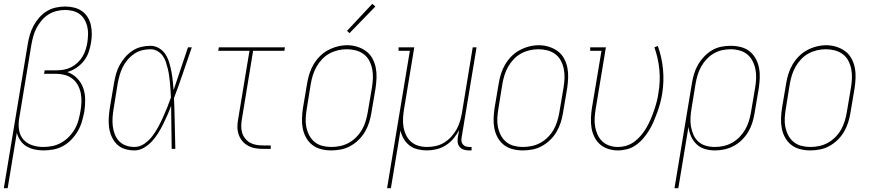

<svg xmlns="http://www.w3.org/2000/svg" viewBox="-33 -777 4553 1002"><path d="M-13 205 112 -548Q116 -572 123 -596Q130 -620 142 -642.5Q154 -665 171.5 -685Q189 -705 211 -718.5Q233 -732 258 -737.5Q283 -743 307 -743Q331 -743 353.5 -737.5Q376 -732 394 -719.5Q412 -707 424 -688Q436 -669 441 -647Q446 -625 446 -601Q446 -577 442 -554Q438 -529 429.5 -504.5Q421 -480 404.5 -459Q388 -438 365.5 -423Q343 -408 318 -401Q347 -391 368.5 -369.5Q390 -348 400.5 -319.5Q411 -291 411.5 -258.5Q412 -226 407 -194Q402 -169 394.5 -143Q387 -117 373.5 -93.5Q360 -70 340.5 -49.5Q321 -29 297 -15.5Q273 -2 246.5 3Q220 8 194 8Q170 8 147 3Q124 -2 105 -13.5Q86 -25 73 -44Q60 -63 55 -85L7 205ZM193 -10Q217 -10 241 -15Q265 -20 287 -32.5Q309 -45 327 -63.5Q345 -82 357.5 -104Q370 -126 376.5 -150Q383 -174 387 -197Q391 -220 392 -244Q393 -268 388.5 -290.5Q384 -313 373 -333Q362 -353 344.5 -366.5Q327 -380 304.5 -386Q282 -392 259 -392H197L200 -410H262Q281 -410 300.5 -413.5Q320 -417 338 -426Q356 -435 371.5 -449.5Q387 -464 397.5 -481.5Q408 -499 414 -518Q420 -537 423 -556Q426 -577 426.5 -598Q427 -619 422.5 -638.5Q418 -658 408 -675Q398 -692 382.5 -703.5Q367 -715 347 -720Q327 -725 307 -725Q285 -725 262.5 -719.5Q240 -714 220 -701.5Q200 -689 184.5 -670.5Q169 -652 158 -631.5Q147 -611 141 -589Q135 -567 131 -545L67 -158Q62 -128 66.5 -98.5Q71 -69 89.5 -48.5Q108 -28 135.5 -19Q163 -10 193 -10Z M668 8Q643 8 618.5 0.5Q594 -7 577 -24Q560 -41 550 -63.5Q540 -86 536.5 -110.5Q533 -135 534.5 -161Q536 -187 540 -213L562 -343Q566 -367 572.5 -390.5Q579 -414 591 -436.5Q603 -459 620 -478.5Q637 -498 658 -512Q679 -526 703.5 -532Q728 -538 752 -538Q776 -538 797 -525.5Q818 -513 830.5 -493.5Q843 -474 850 -450.5Q857 -427 861.5 -403.5Q866 -380 868.5 -356Q871 -332 873 -307Q892 -363 910.5 -418.5Q929 -474 948 -530H968Q945 -464 922.5 -397.5Q900 -331 875 -265Q878 -199 879 -132.5Q880 -66 882 0H863Q862 -56 861.5 -112.5Q861 -169 860 -225Q851 -200 840.5 -176Q830 -152 818 -128Q806 -104 792 -81.5Q778 -59 759.5 -39Q741 -19 717.5 -5.5Q694 8 668 8ZM668 -10Q696 -10 720 -26.5Q744 -43 761.5 -66Q779 -89 792.5 -114Q806 -139 817.5 -164.5Q829 -190 839.5 -216Q850 -242 859 -268Q858 -287 857 -306.5Q856 -326 854 -345Q852 -364 849.5 -382.5Q847 -401 842.5 -419Q838 -437 832 -455Q826 -473 815 -487.5Q804 -502 787.5 -511Q771 -520 752 -520Q730 -520 708 -514.5Q686 -509 666.5 -495.5Q647 -482 632 -464Q617 -446 607 -425.5Q597 -405 591 -383.5Q585 -362 581 -340L560 -210Q556 -187 554.5 -164Q553 -141 555.5 -119Q558 -97 566 -76.5Q574 -56 588.5 -40.5Q603 -25 624.5 -17.5Q646 -10 668 -10Z M1340 0Q1319 0 1299 -3.5Q1279 -7 1261.5 -16.5Q1244 -26 1231.5 -41Q1219 -56 1212.5 -75Q1206 -94 1206 -114.5Q1206 -135 1210 -156L1269 -512H1106L1109 -530H1454L1451 -512H1288L1229 -153Q1226 -135 1226 -117Q1226 -99 1231 -83Q1236 -67 1247 -53.5Q1258 -40 1272.5 -32Q1287 -24 1304.5 -21Q1322 -18 1340 -18H1380V0Z M1695 8Q1669 8 1643 1.5Q1617 -5 1597 -20.5Q1577 -36 1564.5 -58.5Q1552 -81 1547 -106.5Q1542 -132 1543 -159Q1544 -186 1548 -213L1570 -343Q1574 -368 1582 -393Q1590 -418 1603.5 -441Q1617 -464 1636.5 -483.5Q1656 -503 1679.5 -515.5Q1703 -528 1728.5 -534.5Q1754 -541 1779 -541Q1806 -541 1831.5 -533Q1857 -525 1877.5 -510Q1898 -495 1910.5 -472Q1923 -449 1928 -423.5Q1933 -398 1932 -371Q1931 -344 1927 -317L1905 -187Q1901 -162 1893 -137Q1885 -112 1871.5 -89Q1858 -66 1838.5 -47Q1819 -28 1795.5 -15Q1772 -2 1746.5 3Q1721 8 1695 8ZM1696 -10Q1719 -10 1742.5 -15Q1766 -20 1787 -31.5Q1808 -43 1826 -61Q1844 -79 1856 -100Q1868 -121 1875 -144Q1882 -167 1886 -190L1908 -320Q1912 -344 1913 -368.5Q1914 -393 1909.5 -416Q1905 -439 1894.5 -459.5Q1884 -480 1865.5 -494Q1847 -508 1824 -514Q1801 -520 1777 -520Q1753 -520 1730 -514.5Q1707 -509 1686 -497.5Q1665 -486 1648 -468Q1631 -450 1619 -429Q1607 -408 1600 -385.5Q1593 -363 1589 -340L1568 -210Q1564 -186 1562.5 -161.5Q1561 -137 1565.5 -114.5Q1570 -92 1580.5 -71.5Q1591 -51 1608.5 -36.5Q1626 -22 1649 -16Q1672 -10 1696 -10ZM1791 -604 1778 -616 1910 -757 1926 -743Z M1987 205 2106 -512H2047V-530H2129L2076 -210Q2072 -187 2070.5 -163Q2069 -139 2072.5 -116.5Q2076 -94 2085.5 -73.5Q2095 -53 2111.5 -38Q2128 -23 2150 -16.5Q2172 -10 2196 -10Q2218 -10 2241 -15Q2264 -20 2284.5 -32.5Q2305 -45 2321.5 -63Q2338 -81 2349.5 -101.5Q2361 -122 2367.5 -144Q2374 -166 2378 -189L2434 -530H2454L2376 -59Q2374 -49 2375.5 -39.5Q2377 -30 2383 -23Q2389 -16 2398 -13Q2407 -10 2417 -10H2428V8H2414Q2400 8 2387.5 4Q2375 0 2366.5 -9.5Q2358 -19 2356 -32Q2354 -45 2356 -59L2363 -98Q2351 -75 2333.5 -54Q2316 -33 2293 -18.5Q2270 -4 2244.5 2Q2219 8 2194 8Q2170 8 2146 2Q2122 -4 2104 -18Q2086 -32 2074 -52.5Q2062 -73 2057 -96L2007 205Z M2695 8Q2669 8 2643 1.5Q2617 -5 2597 -20.5Q2577 -36 2564.5 -58.5Q2552 -81 2547 -106.5Q2542 -132 2543 -159Q2544 -186 2548 -213L2570 -343Q2574 -368 2582 -393Q2590 -418 2603.5 -441Q2617 -464 2636.5 -483.5Q2656 -503 2679.5 -515.5Q2703 -528 2728.5 -534.5Q2754 -541 2779 -541Q2806 -541 2831.5 -533Q2857 -525 2877.5 -510Q2898 -495 2910.5 -472Q2923 -449 2928 -423.5Q2933 -398 2932 -371Q2931 -344 2927 -317L2905 -187Q2901 -162 2893 -137Q2885 -112 2871.5 -89Q2858 -66 2838.5 -47Q2819 -28 2795.5 -15Q2772 -2 2746.5 3Q2721 8 2695 8ZM2696 -10Q2719 -10 2742.5 -15Q2766 -20 2787 -31.5Q2808 -43 2826 -61Q2844 -79 2856 -100Q2868 -121 2875 -144Q2882 -167 2886 -190L2908 -320Q2912 -344 2913 -368.5Q2914 -393 2909.5 -416Q2905 -439 2894.5 -459.5Q2884 -480 2865.5 -494Q2847 -508 2824 -514Q2801 -520 2777 -520Q2753 -520 2730 -514.5Q2707 -509 2686 -497.5Q2665 -486 2648 -468Q2631 -450 2619 -429Q2607 -408 2600 -385.5Q2593 -363 2589 -340L2568 -210Q2564 -186 2562.5 -161.5Q2561 -137 2565.5 -114.5Q2570 -92 2580.5 -71.5Q2591 -51 2608.5 -36.5Q2626 -22 2649 -16Q2672 -10 2696 -10Z M3191 8Q3165 8 3140.5 0Q3116 -8 3098 -24Q3080 -40 3069 -62.5Q3058 -85 3054 -109.5Q3050 -134 3051 -160.5Q3052 -187 3056 -213L3106 -512H3047V-530H3129L3076 -210Q3072 -187 3070.5 -163.5Q3069 -140 3072.5 -118Q3076 -96 3085 -75.5Q3094 -55 3109.5 -40Q3125 -25 3146.5 -17.5Q3168 -10 3191 -10Q3214 -10 3237 -17Q3260 -24 3279.5 -39Q3299 -54 3314.5 -73Q3330 -92 3342 -113Q3354 -134 3363.5 -156.5Q3373 -179 3380.5 -201Q3388 -223 3394 -245.5Q3400 -268 3403 -291Q3414 -353 3408 -414Q3402 -475 3382 -530L3400 -537Q3421 -479 3427 -416Q3433 -353 3423 -289Q3419 -264 3412.5 -239.5Q3406 -215 3397.5 -191.5Q3389 -168 3379 -144.5Q3369 -121 3355.5 -98.5Q3342 -76 3325 -56Q3308 -36 3286.5 -20.5Q3265 -5 3240 1.5Q3215 8 3191 8Z M3487 205 3578 -343Q3582 -368 3589.5 -392.5Q3597 -417 3610 -439.5Q3623 -462 3641.5 -481.5Q3660 -501 3682.5 -514.5Q3705 -528 3730.5 -533Q3756 -538 3781 -538Q3807 -538 3833 -531.5Q3859 -525 3878.5 -509.5Q3898 -494 3910.5 -471.5Q3923 -449 3928 -423.5Q3933 -398 3932 -371Q3931 -344 3927 -317L3905 -187Q3901 -162 3893.5 -137.5Q3886 -113 3872.5 -90Q3859 -67 3839.5 -47.5Q3820 -28 3796.5 -15.5Q3773 -3 3748 2.5Q3723 8 3698 8Q3670 8 3645 0.5Q3620 -7 3602 -24.5Q3584 -42 3573.5 -65.5Q3563 -89 3560 -115L3507 205ZM3697 -10Q3720 -10 3743 -15Q3766 -20 3787.5 -32Q3809 -44 3826.5 -62Q3844 -80 3856 -101Q3868 -122 3875 -144.5Q3882 -167 3886 -190L3908 -320Q3912 -344 3913 -368Q3914 -392 3909.5 -415Q3905 -438 3894.5 -458.5Q3884 -479 3867 -493Q3850 -507 3827 -513.5Q3804 -520 3780 -520Q3758 -520 3735 -515Q3712 -510 3691 -497.5Q3670 -485 3653.5 -467Q3637 -449 3625.5 -428Q3614 -407 3607.5 -385Q3601 -363 3597 -340L3576 -211Q3572 -188 3570.5 -164Q3569 -140 3573 -117Q3577 -94 3586 -73.5Q3595 -53 3611.5 -38Q3628 -23 3650.5 -16.5Q3673 -10 3697 -10Z M4195 8Q4169 8 4143 1.5Q4117 -5 4097 -20.5Q4077 -36 4064.5 -58.5Q4052 -81 4047 -106.5Q4042 -132 4043 -159Q4044 -186 4048 -213L4070 -343Q4074 -368 4082 -393Q4090 -418 4103.5 -441Q4117 -464 4136.5 -483.5Q4156 -503 4179.5 -515.5Q4203 -528 4228.5 -534.5Q4254 -541 4279 -541Q4306 -541 4331.5 -533Q4357 -525 4377.5 -510Q4398 -495 4410.5 -472Q4423 -449 4428 -423.5Q4433 -398 4432 -371Q4431 -344 4427 -317L4405 -187Q4401 -162 4393 -137Q4385 -112 4371.5 -89Q4358 -66 4338.5 -47Q4319 -28 4295.5 -15Q4272 -2 4246.5 3Q4221 8 4195 8ZM4196 -10Q4219 -10 4242.5 -15Q4266 -20 4287 -31.5Q4308 -43 4326 -61Q4344 -79 4356 -100Q4368 -121 4375 -144Q4382 -167 4386 -190L4408 -320Q4412 -344 4413 -368.5Q4414 -393 4409.5 -416Q4405 -439 4394.5 -459.5Q4384 -480 4365.5 -494Q4347 -508 4324 -514Q4301 -520 4277 -520Q4253 -520 4230 -514.5Q4207 -509 4186 -497.5Q4165 -486 4148 -468Q4131 -450 4119 -429Q4107 -408 4100 -385.5Q4093 -363 4089 -340L4068 -210Q4064 -186 4062.5 -161.5Q4061 -137 4065.5 -114.5Q4070 -92 4080.5 -71.5Q4091 -51 4108.5 -36.5Q4126 -22 4149 -16Q4172 -10 4196 -10Z"/></svg>

Font: Iosevka Slab Thin Oblique
Style: Regular
Weight: 100
Italic angle: -9°
Monospace: yes
Designer: Belleve Invis
Foundry: Belleve Invis
Version: Version 11.1.0; ttfautohint (v1.8.3)